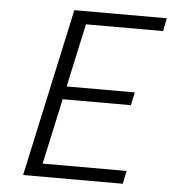

<svg xmlns="http://www.w3.org/2000/svg" viewBox="-49 -703 672 749"><g transform="rotate(5 287.0 -329.0)"><path d="M564 -607H262L208 -359H475L464 -308H197L141 -51H470L459 0H69L212 -658H574Z"/></g></svg>

Font: EauTest Semilight
Style: Italic
Weight: 300
Italic angle: -12°
Designer: Christian Thalmann (Catharsis Fonts)
Version: Version 0.001;PS 000.001;hotconv 1.0.88;makeotf.lib2.5.64775